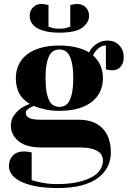

<svg xmlns="http://www.w3.org/2000/svg" viewBox="-20 -735 645 970"><path d="M25 0ZM280 -505Q329 -505 368 -495Q407 -485 430 -470Q438 -487 451 -500Q462 -511 480.5 -520.5Q499 -530 525 -530Q559 -530 582 -506.5Q605 -483 605 -445Q605 -415 589 -397.5Q573 -380 550 -380Q542 -380 536 -380.5Q530 -381 525 -382Q520 -383 515 -385V-505Q498 -505 486 -497Q474 -489 466 -480Q456 -469 450 -455Q476 -432 488 -403Q500 -374 500 -340Q500 -304 486.5 -274Q473 -244 446 -222Q419 -200 377.5 -187.5Q336 -175 280 -175Q242 -175 209 -182Q176 -189 150 -200Q139 -195 130 -190Q122 -185 116 -179Q110 -173 110 -165Q110 -150 125.5 -140Q141 -130 190 -130H380Q455 -130 497.5 -87Q540 -44 540 35Q540 73 524.5 105.5Q509 138 477 162.5Q445 187 394.5 201Q344 215 275 215Q204 215 156 205Q108 195 79 179Q50 163 37.5 143.5Q25 124 25 105Q25 71 45.5 50.5Q66 30 100 30Q109 30 116.5 31Q124 32 129 33Q135 34 140 35V175Q158 181 178 185Q195 189 217.5 192Q240 195 265 195Q331 195 375.5 184.5Q420 174 448 157.5Q476 141 488 119.5Q500 98 500 75Q500 62 494 50Q488 38 474 29Q460 20 437 15Q414 10 380 10H190Q111 10 73 -22.5Q35 -55 35 -100Q35 -130 49.5 -150.5Q64 -171 82 -185Q103 -200 130 -210Q92 -233 76 -265.5Q60 -298 60 -340Q60 -376 73.5 -406Q87 -436 114 -458Q141 -480 182.5 -492.5Q224 -505 280 -505ZM280 -195Q295 -195 308 -201.5Q321 -208 330 -224.5Q339 -241 344.5 -269Q350 -297 350 -340Q350 -383 344.5 -411Q339 -439 330 -455.5Q321 -472 308 -478.5Q295 -485 280 -485Q265 -485 252 -478.5Q239 -472 230 -455.5Q221 -439 215.5 -411Q210 -383 210 -340Q210 -297 215.5 -269Q221 -241 230 -224.5Q239 -208 252 -201.5Q265 -195 280 -195ZM280 -590Q306 -590 320.5 -595.5Q335 -601 335 -600V-710Q341 -711 347 -712Q352 -713 358 -714Q364 -715 370 -715Q396 -715 413 -698Q430 -681 430 -655Q430 -621 396 -595.5Q362 -570 280 -570Q239 -570 210.5 -577Q182 -584 164 -595.5Q146 -607 138 -622.5Q130 -638 130 -655Q130 -681 147 -698Q164 -715 190 -715Q195 -715 201.5 -714Q208 -713 213 -712Q219 -711 225 -710V-600Q225 -601 239.5 -595.5Q254 -590 280 -590Z"/></svg>

Font: Yeseva One
Style: Regular
Weight: 400
Designer: Jovanny Lemonad
Foundry: Jovanny Lemonad
Version: Version 2.001; ttfautohint (v0.91) -l 8 -r 50 -G 200 -x 0 -w